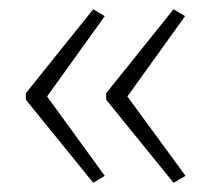

<svg xmlns="http://www.w3.org/2000/svg" viewBox="-20 -728 457 416"><path d="M36 -526 182 -708 207 -693 82 -519 207 -347 182 -332 36 -512ZM210 -526 356 -708 381 -693 256 -519 382 -347 356 -332 210 -512Z"/></svg>

Font: Noto Sans Khmer UI Condensed ExtraLight
Style: Regular
Weight: 200
Width: 3
Designer: Danh Hong and the Monotype Design Team
Foundry: Monotype Imaging Inc.
Version: Version 2.002; ttfautohint (v1.8.4.7-5d5b)